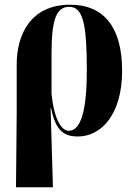

<svg xmlns="http://www.w3.org/2000/svg" viewBox="-20 -569 570 816"><path d="M48 227H205L195 -110H197C217 -10 254 11 312 11C409 11 499 -81 499 -268C499 -450 424 -549 278 -549C112 -549 50 -424 51 -292V-90ZM272 -13C240 -13 209 -67 199 -170V-344C199 -488 221 -540 274 -540C332 -540 349 -470 349 -270C349 -114 328 -13 272 -13Z"/></svg>

Font: Noto Serif Display ExtraCondensed ExtraBold
Style: Regular
Weight: 800
Width: 2
Designer: Monotype Design Team
Foundry: Monotype Imaging Inc.
Version: Version 2.009